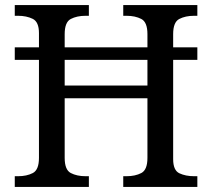

<svg xmlns="http://www.w3.org/2000/svg" viewBox="-20 -734 833 754"><path d="M38 0V-42H51Q85 -42 109 -54.5Q133 -67 133 -114V-499H38V-548H133V-604Q133 -648 108.5 -660Q84 -672 51 -672H38V-714H329V-672H316Q282 -672 258 -659.5Q234 -647 234 -600V-548H559V-600Q559 -647 535 -659.5Q511 -672 477 -672H464V-714H755V-672H742Q708 -672 684 -659.5Q660 -647 660 -600V-548H755V-499H660V-109Q660 -65 684.5 -53.5Q709 -42 742 -42H755V0H464V-42H477Q511 -42 535 -54.5Q559 -67 559 -114V-348H234V-114Q234 -67 258 -54.5Q282 -42 316 -42H329V0ZM234 -398H559V-499H234Z"/></svg>

Font: Noto Serif Makasar
Style: Regular
Weight: 400
Designer: Sérgio Martins
Version: Version 1.001; ttfautohint (v1.8.4.7-5d5b)